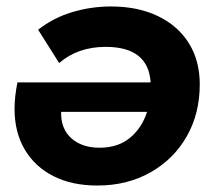

<svg xmlns="http://www.w3.org/2000/svg" viewBox="-20 -566 668 594"><path d="M323 -546Q407 -546 469 -516Q531 -486 564.5 -432Q598 -378 598 -305Q598 -215 558 -144.5Q518 -74 446 -33Q374 8 281 8Q203 8 145.5 -21Q88 -50 56.5 -103.5Q25 -157 25 -229Q25 -250 27.5 -271Q30 -292 34 -311H446Q439 -421 307 -421Q221 -421 163 -371L98 -474Q145 -511 203.5 -528.5Q262 -546 323 -546ZM435 -220H169Q168 -167 201 -138Q234 -109 288 -109Q345 -109 382 -139.5Q419 -170 435 -220Z"/></svg>

Font: Montserrat
Style: Bold Italic
Weight: 700
Italic angle: -11.3°
Designer: Julieta Ulanovsky
Foundry: Julieta Ulanovsky
Version: Version 9.000; ttfautohint (v1.8.4.7-5d5b)